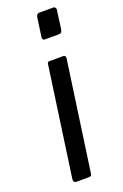

<svg xmlns="http://www.w3.org/2000/svg" viewBox="-145 -786 530 830"><g transform="rotate(-20 119.5 -371.0)"><path d="M126 -14Q125 -5 122 -2.5Q119 0 108 0H57Q48 0 44.5 -4.5Q41 -9 42 -17L113 -519Q114 -526 116 -528Q118 -530 124 -530H187Q193 -530 195.5 -526Q198 -522 197 -515ZM218 -642Q216 -633 213 -629Q210 -625 199 -625H138Q130 -625 127.5 -630.5Q125 -636 127 -644L139 -727Q141 -742 154 -742H219Q224 -742 227.5 -737Q231 -732 229 -724Z"/></g></svg>

Font: Libre Franklin
Style: Italic
Weight: 400
Italic angle: -8°
Designer: Pablo Impallari, Rodrigo Fuenzalida, Nhung Nguyen
Foundry: Impallari Type
Version: Version 3.000